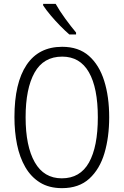

<svg xmlns="http://www.w3.org/2000/svg" viewBox="-20 -967 642 997"><path d="M547 -358Q547 -255 522.5 -172Q498 -89 444 -39.5Q390 10 302 10Q235 10 188 -19Q141 -48 111.5 -99Q82 -150 68.5 -216.5Q55 -283 55 -359Q55 -536 118 -630Q181 -724 303 -724Q388 -724 441.5 -677Q495 -630 521 -547.5Q547 -465 547 -358ZM113 -358Q113 -208 160.5 -124.5Q208 -41 301 -41Q396 -41 442 -123Q488 -205 488 -358Q488 -511 441.5 -592Q395 -673 303 -673Q206 -673 159.5 -590Q113 -507 113 -358ZM269 -947Q289 -911 319 -870Q349 -829 375 -798V-788H340Q318 -807 292 -833.5Q266 -860 242.5 -888Q219 -916 204 -939V-947Z"/></svg>

Font: Noto Sans Ethiopic Condensed Light
Style: Regular
Weight: 300
Width: 3
Designer: Monotype Design Team
Foundry: Monotype Imaging Inc.
Version: Version 2.102; ttfautohint (v1.8.4.7-5d5b)